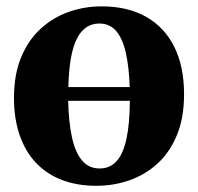

<svg xmlns="http://www.w3.org/2000/svg" viewBox="-20 -573 623 604"><path d="M283 11.5Q222.5 11.5 174.5 -7Q126.5 -25.5 93 -61Q59.5 -96.5 41.8 -148Q24 -199.5 24 -265Q24 -338.5 46.5 -392.8Q69 -447 107.8 -482.5Q146.5 -518 196 -535.5Q245.5 -553 299.5 -553Q381.5 -553 439.5 -520.2Q497.5 -487.5 528.2 -425.8Q559 -364 559 -276.5Q559 -202 536.5 -147.8Q514 -93.5 475.2 -58.2Q436.5 -23 387 -5.8Q337.5 11.5 283 11.5ZM293.5 -43Q325 -43 346 -65.2Q367 -87.5 377.5 -134.8Q388 -182 388.5 -256H194.5Q196 -189.5 206.2 -141.8Q216.5 -94 237.8 -68.5Q259 -43 293.5 -43ZM195 -299H388Q386 -361.5 376 -406.2Q366 -451 345.8 -475Q325.5 -499 292.5 -499Q246 -499 221.8 -451.2Q197.5 -403.5 195 -299Z"/></svg>

Font: Merriweather 60pt ExtraBold
Style: Regular
Weight: 800
Version: Version 2.100